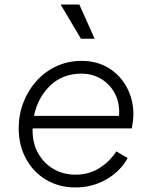

<svg xmlns="http://www.w3.org/2000/svg" viewBox="-20 -810 663 842"><path d="M311 12Q239 12 182.5 -21.5Q126 -55 94 -114Q62 -173 62 -247Q62 -307 82.5 -360.5Q103 -414 140 -455Q177 -496 227.5 -519.5Q278 -543 337 -543Q406 -543 457.5 -511Q509 -479 537 -425.5Q565 -372 565 -308Q565 -293 562.5 -276Q560 -259 558 -247H123Q123 -242 123 -237Q123 -180 148 -136.5Q173 -93 215.5 -68.5Q258 -44 311 -44Q369 -44 414.5 -72Q460 -100 490 -146L540 -117Q509 -60 447.5 -24Q386 12 311 12ZM337 -487Q255 -487 200.5 -435Q146 -383 129 -302H502Q506 -355 485.5 -396.5Q465 -438 426 -462.5Q387 -487 337 -487ZM335 -640 246 -790H328L395 -640Z"/></svg>

Font: Plus Jakarta Sans Light
Style: Italic
Weight: 300
Italic angle: -8°
Designer: Gumpita Rahayu
Foundry: Tokotype
Version: Version 2.071; ttfautohint (v1.8.4.7-5d5b);gftools[0.9.29]